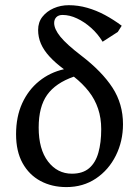

<svg xmlns="http://www.w3.org/2000/svg" viewBox="-20 -723 542 754"><path d="M240.6 11.7Q183.6 11.7 138.9 -12.3Q94.2 -36.3 68.6 -82.5Q43.1 -128.7 43.1 -195.9Q43.1 -264.7 67.2 -317.5Q91.4 -370.3 133.9 -404.5Q176.4 -438.8 231.1 -451.1Q196.6 -476.6 174.1 -501.4Q151.5 -526.1 140.6 -551.6Q129.7 -577.1 129.7 -605.3Q129.7 -635.6 146.5 -657Q163.4 -678.5 190.8 -690.6Q218.3 -702.6 249.9 -702.6Q286.7 -702.6 322.5 -692.4Q358.3 -682.2 392.2 -664Q426 -645.8 458 -621.9L442.5 -597.5L383 -559.1Q364.3 -590 337.9 -613.5Q311.6 -637 282.5 -650.6Q253.4 -664.3 225.7 -664.3Q210 -664.3 201.3 -655.6Q192.7 -646.8 192.7 -632.6Q192.7 -608.9 217.1 -578.8Q241.5 -548.7 299.9 -504Q380.7 -442 421.9 -378.5Q463 -315 463 -235.3Q463 -168.8 435 -112.3Q407 -55.9 356.9 -22.1Q306.7 11.7 240.6 11.7ZM262.3 -40.9Q304.8 -40.9 330 -62.4Q355.2 -83.9 366.3 -123.3Q377.5 -162.8 377.5 -215.5Q377.5 -259.7 365.1 -296.3Q352.8 -333 328.8 -363.7Q304.8 -394.5 270 -422Q198.2 -397 165 -350.2Q131.9 -303.5 131.9 -222Q131.9 -136.8 168.6 -88.8Q205.4 -40.9 262.3 -40.9Z"/></svg>

Font: Ancizar Serif Light
Style: Regular
Weight: 300
Designer: Cesar Puertas, Viviana Monsalve, Julian Moncada, Julian Prieto, Jose Castro, Felipe Aragon, Mariel Hernandez, Sara Alarc
Version: Version 8.100